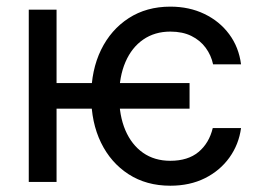

<svg xmlns="http://www.w3.org/2000/svg" viewBox="-20 -559 800 590"><path d="M562.5 -303.7V-225.1H133.8V-303.7ZM153.8 -529.3V0H68.4V-529.3ZM503.4 11.7Q429.7 11.7 375 -23.7Q320.3 -59.1 290.3 -120.8Q260.3 -182.6 260.3 -262.7Q260.3 -343.8 290.5 -405.8Q320.8 -467.8 375.5 -503.2Q430.2 -538.6 503.4 -538.6Q561.5 -538.6 608.2 -516.1Q654.8 -493.7 684.3 -453.9Q713.9 -414.1 720.7 -361.3H634.8Q628.9 -389.2 612.1 -412.1Q595.2 -435.1 568.1 -448.5Q541 -461.9 503.4 -461.9Q455.6 -461.9 420.2 -437.5Q384.8 -413.1 365.5 -368.4Q346.2 -323.7 346.2 -263.7Q346.2 -203.6 365.2 -158.9Q384.3 -114.3 419.4 -89.6Q454.6 -64.9 503.4 -64.9Q557.6 -64.9 590.1 -92Q622.6 -119.1 633.8 -165.5H720.7Q713.9 -115.2 685.1 -75Q656.2 -34.7 609.9 -11.5Q563.5 11.7 503.4 11.7Z"/></svg>

Font: Inter 24pt
Style: Regular
Weight: 400
Designer: Rasmus Andersson
Foundry: rsms
Version: Version 4.001;git-66647c0bb